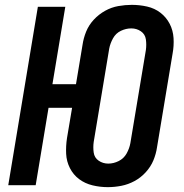

<svg xmlns="http://www.w3.org/2000/svg" viewBox="-20 -763 760 791"><path d="M424 8Q452 8 480 2.5Q508 -3 534 -17Q560 -31 580.5 -53.5Q601 -76 612 -102.5Q623 -129 627 -157L691 -542Q697 -574 695 -606Q693 -638 679 -665Q665 -692 641 -710.5Q617 -729 586 -736Q555 -743 523 -743Q496 -743 467.5 -738Q439 -733 413 -718.5Q387 -704 366.5 -682Q346 -660 335 -633Q324 -606 320 -578L293 -416H196L249 -735H136L14 0H127L180 -319H277L256 -194Q251 -161 252.5 -129.5Q254 -98 268 -70.5Q282 -43 306 -25Q330 -7 361 0.5Q392 8 424 8ZM426 -89Q404 -89 386.5 -101Q369 -113 366 -134.5Q363 -156 366 -178L430 -563Q434 -584 445.5 -605Q457 -626 478 -636Q499 -646 521 -646Q543 -646 560.5 -634Q578 -622 581 -600.5Q584 -579 581 -557L517 -173Q513 -151 501.5 -130.5Q490 -110 469 -99.5Q448 -89 426 -89Z"/></svg>

Font: Iosevka Sparkle SmBdObl
Style: Regular
Weight: 600
Italic angle: -9°
Designer: Belleve Invis
Foundry: Belleve Invis
Version: Version 4.5.0; ttfautohint (v1.8.3)